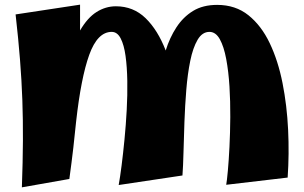

<svg xmlns="http://www.w3.org/2000/svg" viewBox="-20 -787 1307 825"><path d="M74 18Q78 -92 78.5 -182.5Q79 -273 76 -357Q73 -441 66 -530Q59 -619 47 -725L324 -767Q324 -737 324 -709Q324 -681 324 -656Q356 -711 395 -735.5Q434 -760 478 -760Q553 -760 605.5 -709Q658 -658 692 -570Q709 -625 738 -669.5Q767 -714 809.5 -740Q852 -766 913 -766Q992 -766 1047.5 -721.5Q1103 -677 1139 -601.5Q1175 -526 1194 -430Q1213 -334 1218 -229.5Q1223 -125 1216 -24L952 7Q955 -9 959 -52.5Q963 -96 966 -156Q969 -216 969.5 -283.5Q970 -351 966 -415.5Q962 -480 952 -533.5Q942 -587 924.5 -618.5Q907 -650 880 -650Q849 -650 829 -616Q809 -582 797.5 -525.5Q786 -469 780.5 -401Q775 -333 772.5 -263.5Q770 -194 768.5 -133.5Q767 -73 764 -33L490 8Q496 -25 502.5 -76Q509 -127 515 -188.5Q521 -250 524.5 -314.5Q528 -379 527 -439Q526 -499 519.5 -546.5Q513 -594 498.5 -622Q484 -650 460 -650Q399 -650 363.5 -551.5Q328 -453 307 -264Q302 -212 295 -151.5Q288 -91 278 -18Z"/></svg>

Font: Marhey ExtraBold
Style: Regular
Weight: 800
Designer: Nur Syamsi & Bustanul Arifin
Foundry: Namelatype
Version: Version 1.000; ttfautohint (v1.8.4.7-5d5b)